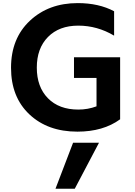

<svg xmlns="http://www.w3.org/2000/svg" viewBox="-20 -794 852 1215"><path d="M471.7 -774.4Q605.5 -774.4 702.1 -722.7V-568.4Q595.7 -631.8 475.1 -631.8Q354.5 -631.8 283.7 -560.1Q212.9 -488.3 212.9 -366.2Q212.9 -244.1 283.2 -172.4Q353.5 -100.6 475.6 -100.6Q536.1 -100.6 590.8 -121.1V-300.8H448.2V-431.6H740.2V-39.1Q632.8 39.1 469.7 39.1Q282.2 39.1 166 -70.3Q49.8 -179.7 49.8 -365.2Q49.8 -550.8 168.9 -662.6Q288.1 -774.4 471.7 -774.4ZM331.1 400.4 442.4 109.4H606.4L453.1 400.4Z"/></svg>

Font: GenEi M Gothic v2 Bold
Style: Regular
Weight: 700
Version: Version 2.0